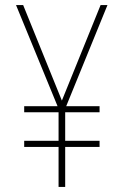

<svg xmlns="http://www.w3.org/2000/svg" viewBox="-20 -734 487 754"><path d="M223 -339 375 -714H402L240 -317H371V-293H236V-181H371V-157H236V0H210V-157H75V-181H210V-293H75V-317H206L43 -714H71Z"/></svg>

Font: Noto Sans Myanmar Condensed Thin
Style: Regular
Weight: 100
Width: 3
Designer: Monotype Design Team
Foundry: Monotype Imaging Inc.
Version: Version 2.107; ttfautohint (v1.8.4.7-5d5b)